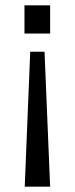

<svg xmlns="http://www.w3.org/2000/svg" viewBox="-20 -537 282 718"><path d="M167.5 -411.5H71.5V-517H167.5ZM167.5 161H72.5L93 -343.5H146.5Z"/></svg>

Font: Public Sans Light
Style: Regular
Weight: 300
Designer: The Public Sans Project Authors: Dan O. Williams and USWDS (Libre Franklin designed by Pablo Impallari and Rodrigo Fuenz
Version: Version 1.007